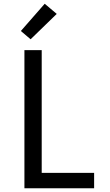

<svg xmlns="http://www.w3.org/2000/svg" viewBox="-20 -1002 588 1022"><path d="M110 0V-735H202V-82H481V0ZM143 -793 91 -837 218 -982 282 -928Z"/></svg>

Font: Iosevka Semi-Condensed Medium
Style: Regular
Weight: 500
Monospace: yes
Designer: Belleve Invis
Foundry: Belleve Invis
Version: Version 27.3.5